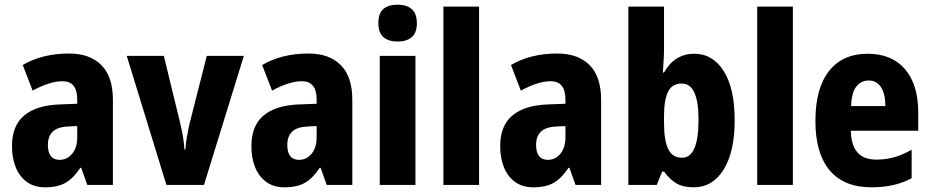

<svg xmlns="http://www.w3.org/2000/svg" viewBox="-20 -788 3966 818"><path d="M274 -560Q363 -560 412 -510.5Q461 -461 461 -363V0H352L326 -73H322Q294 -30 260.5 -10Q227 10 172 10Q125 10 93.5 -13.5Q62 -37 46.5 -76.5Q31 -116 31 -165Q31 -252 82.5 -295.5Q134 -339 232 -343L309 -346V-364Q309 -442 246 -442Q193 -442 119 -402L77 -511Q117 -535 167 -547.5Q217 -560 274 -560ZM270 -249Q225 -247 204.5 -227Q184 -207 184 -171Q184 -107 234 -107Q266 -107 287.5 -133Q309 -159 309 -203V-251Z M689 0 520 -550H678L749 -258Q755 -233 759.5 -206Q764 -179 766 -151H770Q771 -174 775.5 -200.5Q780 -227 786 -255L861 -550H1019L849 0Z M1294 -560Q1383 -560 1432 -510.5Q1481 -461 1481 -363V0H1372L1346 -73H1342Q1314 -30 1280.5 -10Q1247 10 1192 10Q1145 10 1113.5 -13.5Q1082 -37 1066.5 -76.5Q1051 -116 1051 -165Q1051 -252 1102.5 -295.5Q1154 -339 1252 -343L1329 -346V-364Q1329 -442 1266 -442Q1213 -442 1139 -402L1097 -511Q1137 -535 1187 -547.5Q1237 -560 1294 -560ZM1290 -249Q1245 -247 1224.5 -227Q1204 -207 1204 -171Q1204 -107 1254 -107Q1286 -107 1307.5 -133Q1329 -159 1329 -203V-251Z M1674 -768Q1713 -768 1734.5 -749Q1756 -730 1756 -689Q1756 -648 1734 -629.5Q1712 -611 1674 -611Q1636 -611 1614 -629.5Q1592 -648 1592 -689Q1592 -731 1613 -749.5Q1634 -768 1674 -768ZM1750 -550V0H1598V-550Z M2021 0H1869V-760H2021Z M2354 -560Q2443 -560 2492 -510.5Q2541 -461 2541 -363V0H2432L2406 -73H2402Q2374 -30 2340.5 -10Q2307 10 2252 10Q2205 10 2173.5 -13.5Q2142 -37 2126.5 -76.5Q2111 -116 2111 -165Q2111 -252 2162.5 -295.5Q2214 -339 2312 -343L2389 -346V-364Q2389 -442 2326 -442Q2273 -442 2199 -402L2157 -511Q2197 -535 2247 -547.5Q2297 -560 2354 -560ZM2350 -249Q2305 -247 2284.5 -227Q2264 -207 2264 -171Q2264 -107 2314 -107Q2346 -107 2367.5 -133Q2389 -159 2389 -203V-251Z M2809 -580Q2809 -560 2807.5 -534Q2806 -508 2804 -479H2809Q2854 -559 2938 -559Q3017 -559 3063.5 -485Q3110 -411 3110 -276Q3110 -141 3063 -65.5Q3016 10 2935 10Q2891 10 2863 -6Q2835 -22 2809 -57H2801L2778 0H2657V-760H2809ZM2885 -432Q2843 -432 2826 -397Q2809 -362 2809 -293V-266Q2809 -189 2827 -152.5Q2845 -116 2886 -116Q2956 -116 2956 -278Q2956 -432 2885 -432Z M3358 0H3206V-760H3358Z M3677 -559Q3779 -559 3835.5 -493.5Q3892 -428 3892 -309V-231H3605Q3607 -108 3713 -108Q3754 -108 3789.5 -118Q3825 -128 3864 -150V-29Q3794 10 3694 10Q3575 10 3514.5 -62.5Q3454 -135 3454 -272Q3454 -412 3512 -485.5Q3570 -559 3677 -559ZM3681 -445Q3649 -445 3628.5 -419.5Q3608 -394 3606 -336H3752Q3752 -388 3733.5 -416.5Q3715 -445 3681 -445Z"/></svg>

Font: Noto Sans Devanagari Condensed ExtraBold
Style: Regular
Weight: 800
Width: 3
Designer: Jelle Bosma - Monotype Design Team
Foundry: Monotype Imaging Inc.
Version: Version 2.004; ttfautohint (v1.8.4.7-5d5b)